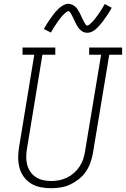

<svg xmlns="http://www.w3.org/2000/svg" viewBox="-20 -986 665 1014"><path d="M249 8Q221 8 193.5 2.5Q166 -3 143.5 -17Q121 -31 105.5 -52.5Q90 -74 83 -100Q76 -126 76 -154.5Q76 -183 81 -211L161 -697H99V-735H272V-697H204L123 -204Q119 -182 118.5 -160Q118 -138 123 -118Q128 -98 139.5 -80.5Q151 -63 168 -51.5Q185 -40 206.5 -35Q228 -30 249 -30Q271 -30 292 -34Q313 -38 333 -47.5Q353 -57 370 -72Q387 -87 399.5 -105.5Q412 -124 419 -144.5Q426 -165 429 -186L514 -697H451V-735H625V-697H557L471 -179Q467 -154 458 -128.5Q449 -103 434 -80.5Q419 -58 397 -40.5Q375 -23 350.5 -11.5Q326 0 300 4Q274 8 249 8ZM441 -813Q435 -813 430 -814Q425 -815 420.5 -817Q416 -819 412 -822Q408 -825 404 -828.5Q400 -832 397 -835.5Q394 -839 391.5 -843Q389 -847 386.5 -851.5Q384 -856 381.5 -860.5Q379 -865 377 -869.5Q375 -874 373 -878Q371 -882 368.5 -887.5Q366 -893 363.5 -897.5Q361 -902 359 -906.5Q357 -911 354.5 -914.5Q352 -918 349 -922.5Q346 -927 342 -927Q338 -927 334 -924.5Q330 -922 327 -919.5Q324 -917 319 -912.5Q314 -908 312 -905.5Q310 -903 308 -901Q306 -899 303.5 -896Q301 -893 299 -890Q297 -887 294.5 -884Q292 -881 289.5 -877.5Q287 -874 284 -870Q281 -866 278.5 -862Q276 -858 273 -853.5Q270 -849 267 -844.5Q264 -840 261 -835Q258 -830 255 -825Q252 -820 249 -814L212 -833Q217 -843 222 -851Q227 -859 232 -867Q237 -875 242 -882Q247 -889 251.5 -895Q256 -901 260 -907Q264 -913 268.5 -918Q273 -923 277 -927.5Q281 -932 287 -938Q293 -944 299 -948.5Q305 -953 312 -957Q319 -961 326.5 -963.5Q334 -966 341 -966Q347 -966 352 -964.5Q357 -963 361.5 -961Q366 -959 370 -956.5Q374 -954 378 -950.5Q382 -947 385 -943.5Q388 -940 390.5 -935.5Q393 -931 395.5 -927Q398 -923 400.5 -918.5Q403 -914 405 -909.5Q407 -905 409 -900.5Q411 -896 413.5 -891Q416 -886 418.5 -881Q421 -876 423 -872Q425 -868 427.5 -864.5Q430 -861 433 -856Q436 -851 440 -851Q444 -851 448 -853.5Q452 -856 455 -858.5Q458 -861 463 -866Q468 -871 470 -873Q472 -875 474 -877.5Q476 -880 478.5 -883Q481 -886 483 -888.5Q485 -891 487.5 -894.5Q490 -898 492.5 -901.5Q495 -905 498 -908.5Q501 -912 503.5 -916.5Q506 -921 509 -925Q512 -929 515 -934Q518 -939 521 -944Q524 -949 527 -954Q530 -959 533 -965L570 -945Q565 -936 560 -927.5Q555 -919 550 -911.5Q545 -904 540 -897Q535 -890 530.5 -883.5Q526 -877 522 -871.5Q518 -866 513.5 -861Q509 -856 505 -851.5Q501 -847 495 -840.5Q489 -834 483 -829.5Q477 -825 470 -821Q463 -817 455.5 -815Q448 -813 441 -813Z"/></svg>

Font: Iosevka Slab XLtEx
Style: Italic
Weight: 200
Width: 7
Italic angle: -9°
Monospace: yes
Designer: Belleve Invis
Foundry: Belleve Invis
Version: Version 11.1.0; ttfautohint (v1.8.3)